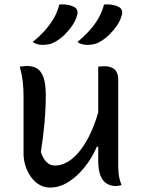

<svg xmlns="http://www.w3.org/2000/svg" viewBox="-20 -833 640 864"><path d="M102 -536Q128 -536 146.5 -525Q165 -514 175.5 -485.5Q186 -457 186 -403Q186 -371 184.5 -341.5Q183 -312 180.5 -282.5Q178 -253 174 -221Q170 -189 164 -149Q174 -119 189.5 -103.5Q205 -88 228 -88Q257 -88 286 -105.5Q315 -123 342 -157.5Q369 -192 391.5 -242.5Q414 -293 431 -359V-173H416Q393 -120 359 -78.5Q325 -37 286 -13Q247 11 205 11Q178 11 156.5 -2Q135 -15 119.5 -36.5Q104 -58 95 -85.5Q86 -113 86 -141Q86 -184 86 -226Q86 -268 86 -310.5Q86 -353 86 -394Q86 -435 82.5 -465.5Q79 -496 69 -533Q78 -534 85.5 -535Q93 -536 102 -536ZM447 -535Q470 -535 484.5 -528Q499 -521 505.5 -507Q512 -493 512 -472Q512 -405 512 -341Q512 -277 512 -215Q512 -153 512 -91Q512 -70 513.5 -54.5Q515 -39 518.5 -26Q522 -13 527 0Q523 1 518 2Q513 3 508.5 3.5Q504 4 499 4Q478 4 460 -7Q442 -18 432 -43Q422 -68 422 -111Q422 -183 422 -254.5Q422 -326 422 -396Q422 -466 422 -533Q427 -534 430.5 -534Q434 -534 438.5 -534.5Q443 -535 447 -535ZM247 -813Q268 -814 284 -811.5Q300 -809 313 -802Q324 -797 327.5 -786Q331 -775 327 -765Q321 -741 306 -719Q291 -697 272.5 -678.5Q254 -660 232 -647Q218 -638 203 -634.5Q188 -631 172 -631Q160 -631 148.5 -634Q137 -637 127 -644Q159 -670 182.5 -696.5Q206 -723 222.5 -751.5Q239 -780 247 -813ZM448 -813Q469 -814 485 -811.5Q501 -809 514 -802Q525 -797 528.5 -786Q532 -775 528 -765Q522 -741 507 -719Q492 -697 473.5 -678.5Q455 -660 433 -647Q419 -638 404 -634.5Q389 -631 373 -631Q361 -631 349.5 -634Q338 -637 328 -644Q360 -670 383.5 -696.5Q407 -723 423.5 -751.5Q440 -780 448 -813Z"/></svg>

Font: Recursive Casual
Style: Regular
Weight: 400
Version: Version 1.047